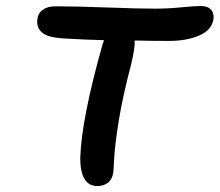

<svg xmlns="http://www.w3.org/2000/svg" viewBox="-20 -688 731 639"><path d="M304.2 -68.8Q247.1 -68.8 247.1 -162.1Q251 -291.5 321.8 -542Q322.3 -543.9 324 -548.1Q325.7 -552.2 326.2 -554.2Q264.6 -555.7 191.9 -560.1Q138.2 -563 118.9 -580.6Q99.6 -598.1 105 -627.9Q107.9 -645.5 123.3 -656.2Q138.7 -667 165 -667Q235.4 -667 336.9 -663.1Q438.5 -659.2 495.1 -659.2Q539.1 -659.2 583 -663.6Q627 -668 647.9 -668Q672.4 -668 683.1 -654.8Q693.8 -641.6 689.9 -621.1Q683.1 -586.9 641.8 -569.3Q600.6 -551.8 543 -551.8Q481 -551.8 428.2 -553.2Q429.7 -529.3 417 -476.1Q388.2 -366.7 375.2 -286.1Q362.3 -205.6 360.1 -161.9Q357.9 -118.2 356.9 -112.8Q353.5 -91.3 339.4 -80.1Q325.2 -68.8 304.2 -68.8Z"/></svg>

Font: Shantell Sans Irregular Bouncy
Style: Italic
Weight: 500
Italic angle: -11.31°
Designer: Stephen Nixon, Anya Danilova, Shantell Martin
Foundry: Arrow Type
Version: Version 1.006;[9816181b4]